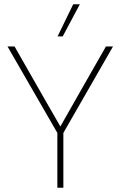

<svg xmlns="http://www.w3.org/2000/svg" viewBox="-20 -877 563 897"><path d="M508 -660 276 -256V0H248V-256L15 -660H48L177 -434L262 -286L346 -434L475 -660ZM322 -857H353L273 -707H249Z"/></svg>

Font: Work Sans ExtraLight
Style: Regular
Weight: 200
Designer: Wei Huang
Foundry: Wei Huang
Version: Version 2.010; ttfautohint (v1.8.3)